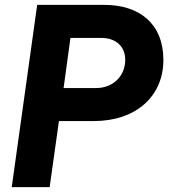

<svg xmlns="http://www.w3.org/2000/svg" viewBox="-20 -765 689 785"><path d="M183 0 221 -270H363C537 -270 648 -372 648 -520C648 -668 550 -745 407 -745H132L28 0ZM268 -610H394C454 -610 492 -575 492 -520C492 -454 442 -405 373 -405H240Z"/></svg>

Font: Plus Jakarta Sans ExtraBold
Style: Italic
Weight: 800
Italic angle: -8°
Designer: Gumpita Rahayu
Foundry: Tokotype
Version: Version 2.071;gftools[0.9.30]